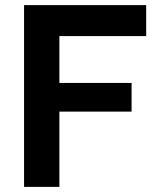

<svg xmlns="http://www.w3.org/2000/svg" viewBox="-20 -730 614 750"><path d="M74 0V-710H551V-589H212V-406H494V-294H212V0Z"/></svg>

Font: PTCRaleway
Style: Bold
Weight: 700
Designer: Matt McInerney, Pablo Impallari, Rodrigo Fuenzalida
Foundry: Matt McInerney, Pablo Impallari, Rodrigo Fuenzalida
Version: Version 3.000g; ttfautohint (v1.5) -l 8 -r 28 -G 28 -x 14 -D